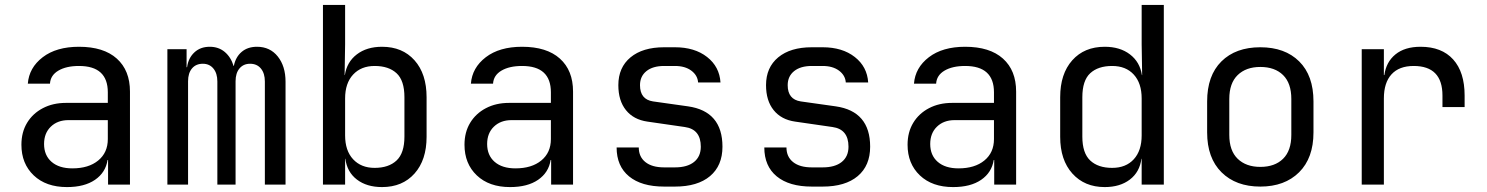

<svg xmlns="http://www.w3.org/2000/svg" viewBox="-20 -750 6040 780"><path d="M252 10Q167 10 117 -37.5Q67 -85 67 -162Q67 -213 90 -251Q113 -289 154 -310.5Q195 -332 248 -332H418V-375Q418 -482 301 -482Q249 -482 217 -463Q185 -444 183 -410H93Q98 -475 153.5 -517.5Q209 -560 301 -560Q401 -560 454.5 -512Q508 -464 508 -378V0H419V-100H417Q409 -49 366 -19.5Q323 10 252 10ZM274 -66Q340 -66 379 -98Q418 -130 418 -185V-262H258Q214 -262 186.5 -235.5Q159 -209 159 -165Q159 -119 189.5 -92.5Q220 -66 274 -66Z M660 0V-550H738V-477H740Q745 -514 769.5 -537Q794 -560 832 -560Q868 -560 893 -539Q918 -518 929 -482H930Q937 -518 961.5 -539Q986 -560 1024 -560Q1077 -560 1108.5 -520.5Q1140 -481 1140 -418V0H1056V-419Q1056 -452 1040 -471.5Q1024 -491 996 -491Q969 -491 953 -472Q937 -453 937 -420V0H863V-419Q863 -452 847 -471.5Q831 -491 804 -491Q776 -491 760 -472Q744 -453 744 -420V0Z M1532 10Q1470 10 1430 -20.5Q1390 -51 1383 -105H1382V0H1292V-730H1382V-570L1380 -445H1381Q1389 -498 1429.5 -529Q1470 -560 1532 -560Q1615 -560 1664 -505Q1713 -450 1713 -355V-194Q1713 -100 1664 -45Q1615 10 1532 10ZM1502 -68Q1559 -68 1591 -98Q1623 -128 1623 -195V-355Q1623 -423 1591 -452.5Q1559 -482 1502 -482Q1447 -482 1414.5 -447Q1382 -412 1382 -350V-200Q1382 -138 1414.5 -103Q1447 -68 1502 -68Z M2052 10Q1967 10 1917 -37.5Q1867 -85 1867 -162Q1867 -213 1890 -251Q1913 -289 1954 -310.5Q1995 -332 2048 -332H2218V-375Q2218 -482 2101 -482Q2049 -482 2017 -463Q1985 -444 1983 -410H1893Q1898 -475 1953.5 -517.5Q2009 -560 2101 -560Q2201 -560 2254.5 -512Q2308 -464 2308 -378V0H2219V-100H2217Q2209 -49 2166 -19.5Q2123 10 2052 10ZM2074 -66Q2140 -66 2179 -98Q2218 -130 2218 -185V-262H2058Q2014 -262 1986.5 -235.5Q1959 -209 1959 -165Q1959 -119 1989.5 -92.5Q2020 -66 2074 -66Z M2678 8Q2586 8 2535.5 -33.5Q2485 -75 2485 -151H2575Q2575 -113 2602 -91.5Q2629 -70 2678 -70H2722Q2772 -70 2799.5 -92Q2827 -114 2827 -154Q2827 -225 2762 -234L2610 -256Q2554 -264 2523 -302.5Q2492 -341 2492 -404Q2492 -476 2541.5 -517Q2591 -558 2678 -558H2722Q2802 -558 2852.5 -518.5Q2903 -479 2907 -415H2816Q2814 -444 2788.5 -463Q2763 -482 2722 -482H2678Q2632 -482 2606 -461Q2580 -440 2580 -404Q2580 -346 2633 -338L2775 -318Q2915 -298 2915 -154Q2915 -77 2864.5 -34.5Q2814 8 2722 8Z M3278 8Q3186 8 3135.5 -33.5Q3085 -75 3085 -151H3175Q3175 -113 3202 -91.5Q3229 -70 3278 -70H3322Q3372 -70 3399.5 -92Q3427 -114 3427 -154Q3427 -225 3362 -234L3210 -256Q3154 -264 3123 -302.5Q3092 -341 3092 -404Q3092 -476 3141.5 -517Q3191 -558 3278 -558H3322Q3402 -558 3452.5 -518.5Q3503 -479 3507 -415H3416Q3414 -444 3388.5 -463Q3363 -482 3322 -482H3278Q3232 -482 3206 -461Q3180 -440 3180 -404Q3180 -346 3233 -338L3375 -318Q3515 -298 3515 -154Q3515 -77 3464.5 -34.5Q3414 8 3322 8Z M3852 10Q3767 10 3717 -37.5Q3667 -85 3667 -162Q3667 -213 3690 -251Q3713 -289 3754 -310.5Q3795 -332 3848 -332H4018V-375Q4018 -482 3901 -482Q3849 -482 3817 -463Q3785 -444 3783 -410H3693Q3698 -475 3753.5 -517.5Q3809 -560 3901 -560Q4001 -560 4054.5 -512Q4108 -464 4108 -378V0H4019V-100H4017Q4009 -49 3966 -19.5Q3923 10 3852 10ZM3874 -66Q3940 -66 3979 -98Q4018 -130 4018 -185V-262H3858Q3814 -262 3786.5 -235.5Q3759 -209 3759 -165Q3759 -119 3789.5 -92.5Q3820 -66 3874 -66Z M4468 10Q4386 10 4336.5 -45Q4287 -100 4287 -194V-355Q4287 -450 4336 -505Q4385 -560 4468 -560Q4530 -560 4570.5 -529Q4611 -498 4619 -445H4620L4618 -570V-730H4708V0H4618V-105H4617Q4610 -51 4570 -20.5Q4530 10 4468 10ZM4498 -68Q4554 -68 4586 -103Q4618 -138 4618 -200V-350Q4618 -412 4586 -447Q4554 -482 4498 -482Q4441 -482 4409 -452.5Q4377 -423 4377 -355V-195Q4377 -128 4409 -98Q4441 -68 4498 -68Z M5100 8Q5001 8 4942.5 -50Q4884 -108 4884 -212V-338Q4884 -443 4942 -500.5Q5000 -558 5100 -558Q5200 -558 5258 -500.5Q5316 -443 5316 -338V-212Q5316 -108 5257.5 -50Q5199 8 5100 8ZM5100 -72Q5159 -72 5192.5 -105Q5226 -138 5226 -202V-348Q5226 -412 5192.5 -445Q5159 -478 5100 -478Q5042 -478 5008 -445Q4974 -412 4974 -348V-202Q4974 -138 5008 -105Q5042 -72 5100 -72Z M5512 0V-550H5602V-445H5604Q5611 -498 5649 -529Q5687 -560 5751 -560Q5837 -560 5883.5 -508.5Q5930 -457 5930 -362V-315H5840V-362Q5840 -482 5723 -482Q5664 -482 5633 -448Q5602 -414 5602 -350V0Z"/></svg>

Font: JetBrainsMonoNL NF
Style: Regular
Weight: 400
Designer: Philipp Nurullin, Konstantin Bulenkov
Foundry: JetBrains
Version: Version 2.304; ttfautohint (v1.8.4.7-5d5b);Nerd Fonts 3.2.1